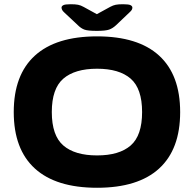

<svg xmlns="http://www.w3.org/2000/svg" viewBox="-20 -880 917 908"><path d="M439 8Q245 8 145 -83Q45 -174 45 -350Q45 -526 145 -617Q245 -708 439 -708Q633 -708 732.5 -617Q832 -526 832 -350Q832 -174 732.5 -83Q633 8 439 8ZM439 -145Q544 -145 598 -192Q652 -239 652 -350Q652 -461 598 -508Q544 -555 439 -555Q334 -555 279.5 -508Q225 -461 225 -350Q225 -239 279.5 -192Q334 -145 439 -145ZM562 -860Q589 -860 597.5 -855.5Q606 -851 606 -844Q606 -839 603.5 -834Q601 -829 592 -821L529 -761Q513 -746 496 -740Q479 -734 438 -734Q395 -734 379 -740Q363 -746 348 -761L284 -821Q276 -828 273.5 -834Q271 -840 271 -844Q271 -851 279.5 -855.5Q288 -860 314 -860Q336 -860 349 -857.5Q362 -855 376 -847L438 -813L502 -848Q515 -855 527.5 -857.5Q540 -860 562 -860Z"/></svg>

Font: Asap Expanded ExtraBold
Style: Regular
Weight: 800
Width: 7
Designer: Pablo Cosgaya
Foundry: Omnibus-Type
Version: Version 3.001; ttfautohint (v1.8.4.7-5d5b)